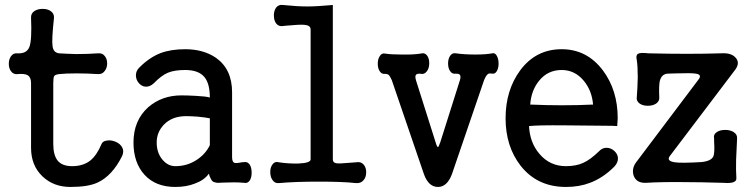

<svg xmlns="http://www.w3.org/2000/svg" viewBox="-20 -738 3040 776"><path d="M105.5 -402.3V-140.6Q105.5 -69.3 151.4 -25.4Q196.3 17.6 264.6 17.6Q335.9 17.6 374 0Q433.6 -27.3 473.6 -107.4Q482.4 -127 473.6 -142.6Q465.8 -157.2 447.3 -165Q428.7 -172.9 412.1 -169.9Q394.5 -168 389.6 -154.3Q371.1 -110.4 344.7 -88.9Q315.4 -66.4 271.5 -66.4Q231.4 -66.4 212.9 -88.9Q195.3 -111.3 195.3 -156.2V-402.3Q195.3 -424.8 199.2 -430.7Q203.1 -436.5 218.8 -438.5Q245.1 -441.4 289.1 -441.4Q334 -441.4 376 -438.5Q393.6 -437.5 403.3 -451.2Q413.1 -463.9 413.1 -481.4Q413.1 -500 403.3 -511.7Q393.6 -524.4 376 -522.5Q335 -519.5 288.1 -519.5Q249 -520.5 218.8 -522.5Q195.3 -525.4 192.4 -551.8Q188.5 -576.2 198.2 -666Q199.2 -683.6 184.6 -693.4Q171.9 -702.1 152.3 -702.1Q132.8 -702.1 119.1 -693.4Q104.5 -683.6 105.5 -666Q109.4 -575.2 98.6 -547.9Q87.9 -520.5 50.8 -522.5Q34.2 -524.4 24.4 -510.7Q15.6 -498 15.6 -480.5Q15.6 -461.9 24.4 -450.2Q34.2 -436.5 50.8 -438.5Q79.1 -441.4 92.8 -433.6Q105.5 -424.8 105.5 -402.3Z M824.2 -36.1Q826.2 -26.4 832 -15.6Q836.9 -4.9 844.7 -2L858.4 1L882.8 0Q912.1 -1 925.8 -1Q948.2 -1 967.8 1Q981.4 3.9 990.2 -9.8Q997.1 -21.5 997.1 -40Q997.1 -58.6 990.2 -71.3Q981.4 -85 967.8 -83L957 -82Q932.6 -77.1 926.8 -80.1Q918 -84 918 -103.5V-365.2Q918 -458 853.5 -503.9Q802.7 -539.1 728.5 -539.1Q670.9 -539.1 628.9 -523.4Q584 -505.9 543.9 -465.8Q529.3 -452.1 529.3 -433.6Q529.3 -416 541 -402.3Q552.7 -388.7 568.4 -387.7Q585.9 -386.7 601.6 -401.4Q632.8 -433.6 659.2 -444.3Q685.5 -455.1 728.5 -455.1Q784.2 -455.1 807.6 -424.8Q828.1 -398.4 828.1 -343.8Q812.5 -348.6 771.5 -350.6Q737.3 -352.5 712.9 -352.5Q634.8 -352.5 579.1 -304.7Q519.5 -251 519.5 -162.1Q519.5 -80.1 564.5 -31.2Q609.4 17.6 688.5 17.6Q733.4 17.6 767.6 3.9Q805.7 -9.8 824.2 -36.1ZM828.1 -151.4Q811.5 -116.2 776.4 -92.8Q737.3 -66.4 688.5 -66.4Q658.2 -66.4 635.7 -93.8Q613.3 -121.1 613.3 -162.1Q613.3 -203.1 641.6 -233.4Q674.8 -268.6 732.4 -268.6Q749 -268.6 778.3 -266.6Q809.6 -263.7 828.1 -259.8Z M1235.4 -619.1V-93.8Q1235.4 -79.1 1185.5 -77.1Q1146.5 -76.2 1107.4 -82Q1090.8 -86.9 1081.1 -73.2Q1072.3 -61.5 1072.3 -43Q1072.3 -23.4 1081.1 -10.7Q1090.8 3.9 1107.4 2Q1171.9 -3.9 1268.6 -3.9Q1366.2 -3.9 1418.9 2Q1438.5 3.9 1450.2 -10.7Q1460 -22.5 1460 -42Q1460 -60.5 1450.2 -72.3Q1438.5 -85.9 1418.9 -82L1392.6 -80.1Q1350.6 -76.2 1339.8 -78.1Q1325.2 -80.1 1325.2 -93.8V-717.8Q1260.7 -711.9 1221.7 -711.9Q1181.6 -711.9 1124 -717.8Q1106.4 -720.7 1095.7 -707Q1086.9 -694.3 1086.9 -675.8Q1086.9 -656.2 1095.7 -643.6Q1106.4 -629.9 1124 -632.8L1131.8 -633.8Q1193.4 -639.6 1210 -637.7Q1235.4 -635.7 1235.4 -619.1Z M1563.5 -414.1 1693.4 -34.2Q1711.9 17.6 1750 17.6Q1787.1 17.6 1806.6 -34.2L1936.5 -414.1Q1944.3 -433.6 1953.1 -439.5Q1958 -442.4 1969.7 -440.4Q1981.4 -438.5 1988.3 -451.2Q1995.1 -462.9 1995.1 -481.4Q1995.1 -499 1988.3 -511.7Q1981.4 -525.4 1969.7 -522.5Q1944.3 -517.6 1901.4 -517.6Q1856.4 -517.6 1822.3 -522.5Q1807.6 -525.4 1798.8 -511.7Q1791 -500 1791 -481.4Q1791 -462.9 1798.8 -451.2Q1807.6 -437.5 1822.3 -440.4Q1834 -440.4 1837.9 -436.5Q1843.8 -430.7 1838.9 -414.1L1759.8 -164.1Q1752.9 -143.6 1750 -143.6Q1746.1 -143.6 1740.2 -164.1L1661.1 -414.1Q1656.2 -431.6 1662.1 -436.5Q1666 -440.4 1676.8 -440.4L1680.7 -439.5Q1696.3 -436.5 1706.1 -451.2Q1714.8 -462.9 1714.8 -482.4Q1714.8 -502 1706.1 -513.7Q1696.3 -526.4 1680.7 -521.5Q1650.4 -516.6 1604.5 -517.6Q1559.6 -517.6 1536.1 -521.5Q1522.5 -524.4 1514.6 -510.7Q1506.8 -499 1506.8 -480.5Q1506.8 -461.9 1514.6 -450.2Q1522.5 -437.5 1537.1 -439.5Q1544.9 -439.5 1550.8 -435.5Q1556.6 -429.7 1563.5 -414.1Z M2250 -539.1Q2145.5 -539.1 2082 -453.1Q2023.4 -373 2023.4 -259.8Q2023.4 -146.5 2084 -68.4Q2151.4 17.6 2267.6 17.6Q2321.3 17.6 2364.3 1Q2417 -18.6 2462.9 -64.5Q2478.5 -81.1 2477.5 -99.6Q2476.6 -115.2 2462.9 -127.9Q2450.2 -139.6 2433.6 -140.6Q2415 -141.6 2401.4 -127Q2366.2 -92.8 2337.9 -80.1Q2308.6 -66.4 2267.6 -66.4Q2202.1 -66.4 2160.2 -116.2Q2121.1 -162.1 2118.2 -228.5Q2155.3 -232.4 2260.7 -231.4Q2322.3 -231.4 2454.1 -229.5L2474.6 -228.5L2476.6 -259.8Q2476.6 -373 2417 -453.1Q2352.5 -539.1 2250 -539.1ZM2250 -455.1Q2303.7 -455.1 2339.8 -411.1Q2372.1 -372.1 2377 -315.4Q2318.4 -312.5 2251 -312.5Q2189.5 -312.5 2123 -315.4Q2127 -373 2159.2 -412.1Q2194.3 -455.1 2250 -455.1Z M2802.7 -416 2554.7 -86.9Q2531.2 -58.6 2541 -28.3Q2551.8 2 2589.8 1Q2648.4 -2.9 2739.3 -2Q2806.6 -2 2906.2 1Q2929.7 2.9 2942.4 -1Q2958 -5.9 2956.1 -20.5Q2954.1 -48.8 2955.1 -91.8Q2956.1 -125 2959 -176.8Q2960.9 -194.3 2945.3 -204.1Q2931.6 -212.9 2911.1 -212.9Q2889.6 -212.9 2877 -204.1Q2862.3 -194.3 2866.2 -176.8V-167Q2869.1 -120.1 2863.3 -106.4Q2854.5 -86.9 2815.4 -83Q2734.4 -78.1 2708 -82Q2672.9 -86.9 2686.5 -106.4L2952.1 -457Q2971.7 -484.4 2953.1 -504.9Q2935.5 -525.4 2893.6 -522.5Q2829.1 -520.5 2755.9 -520.5Q2681.6 -520.5 2600.6 -522.5Q2568.4 -526.4 2558.6 -520.5Q2548.8 -514.6 2553.7 -495.1Q2557.6 -471.7 2557.6 -424.8Q2556.6 -381.8 2553.7 -345.7Q2550.8 -330.1 2565.4 -319.3Q2578.1 -310.5 2598.6 -310.5Q2618.2 -310.5 2631.8 -319.3Q2646.5 -330.1 2644.5 -345.7Q2642.6 -390.6 2646.5 -410.2Q2654.3 -440.4 2680.7 -440.4L2711.9 -441.4Q2774.4 -443.4 2792 -440.4Q2819.3 -436.5 2802.7 -416Z"/></svg>

Font: GungsuhChe
Style: Regular
Weight: 400
Monospace: yes
Version: Version 2.21